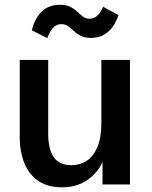

<svg xmlns="http://www.w3.org/2000/svg" viewBox="-20 -781 643 813"><path d="M241.7 12.2Q183.1 12.2 143.3 -14.4Q103.5 -41 83.5 -89.4Q63.5 -137.7 63.5 -201.7V-527.3H184.1V-214.8Q184.1 -150.9 207 -116.2Q230 -81.5 283.2 -81.5Q318.4 -81.5 346.7 -99.9Q375 -118.2 392.1 -157.7Q409.2 -197.3 409.2 -261.2V-527.3H530.3V0H414.1V-124L417.5 -102.1Q395 -50.3 350.3 -19Q305.7 12.2 241.7 12.2ZM364.7 -620.6Q339.4 -620.6 322.5 -629.2Q305.7 -637.7 293.2 -649.4Q280.8 -661.1 268.8 -669.9Q256.8 -678.7 240.2 -678.7Q219.2 -678.7 205.3 -663.8Q191.4 -648.9 180.2 -619.6L114.7 -652.8Q127.9 -705.1 157.7 -732.9Q187.5 -760.7 234.4 -760.7Q261.7 -760.7 278.6 -751.7Q295.4 -742.7 307.6 -731.2Q319.8 -719.7 331.3 -710.7Q342.8 -701.7 358.9 -701.7Q378.4 -701.7 391.8 -714.4Q405.3 -727.1 417 -752L481.4 -717.3Q467.3 -671.9 437.7 -646.2Q408.2 -620.6 364.7 -620.6Z"/></svg>

Font: Schibsted Grotesk SemiBold
Style: Regular
Weight: 600
Designer: Bakken & Baeck AS, Henrik Kongsvoll
Foundry: Schibsted ASA
Version: Version 1.100;gftools[0.9.25]